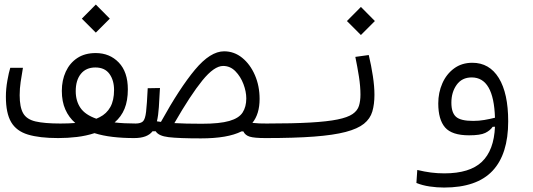

<svg xmlns="http://www.w3.org/2000/svg" viewBox="-20 -615 2384 858"><path d="M240.2 2Q156.2 2 104.7 -13.7Q53.2 -29.3 29.8 -69.3Q6.3 -109.4 6.3 -182.6Q6.3 -217.8 12.9 -254.9Q19.5 -292 25.9 -312H82.5Q76.7 -277.8 72.3 -248.8Q67.9 -219.7 67.9 -189.5Q67.9 -136.2 83.5 -108.9Q99.1 -81.5 138.9 -72.3Q178.7 -63 250 -63Q286.6 -63 316.4 -65.4Q287.6 -90.3 272 -125.7Q256.3 -161.1 256.3 -209Q256.3 -256.3 273.9 -294.7Q291.5 -333 325.2 -355.5Q358.9 -377.9 407.7 -377.9Q470.2 -377.9 510.7 -335.7Q551.3 -293.5 551.3 -215.8Q551.3 -165 536.6 -129.2Q522 -93.3 492.2 -67.9Q533.7 -63 586.9 -63Q614.3 -63 622.1 -56.2Q629.9 -49.3 629.9 -36.6Q629.9 -15.6 620.1 -6.8Q610.4 2 578.6 2Q528.3 2 483.9 -3.2Q439.5 -8.3 402.3 -20Q364.7 -7.8 323.7 -2.9Q282.7 2 240.2 2ZM410.6 -84.5Q418.5 -87.9 425.3 -91.3Q456.5 -106.9 473.1 -136.7Q489.7 -166.5 489.7 -212.9Q489.7 -256.3 469 -284.9Q448.2 -313.5 406.2 -313.5Q364.7 -313.5 341.6 -285.2Q318.4 -256.8 318.4 -207.5Q318.4 -164.1 339.4 -133.1Q360.4 -102.1 410.6 -84.5ZM408.2 -469.2 345.7 -531.7 408.2 -594.7 470.7 -531.7Z M1166.5 2Q1116.7 2 1096.2 -4.2Q1075.7 -10.3 1067.4 -27.8H1059.1Q997.1 3.4 877.9 3.4Q779.3 3.4 733.9 -2Q688.5 -7.3 675.8 -28.3H661.6Q638.2 2 580.1 2L585.9 -63Q608.4 -63 618.7 -72.5Q628.9 -82 632.8 -115.5Q636.7 -148.9 640.1 -220.7L694.8 -221.7Q692.4 -173.3 689.9 -136.2Q687.5 -99.1 681.2 -72.8Q689.9 -71.3 699.2 -70.3Q782.7 -221.2 851.3 -303.5Q919.9 -385.7 981.4 -385.7Q1026.4 -385.7 1062.3 -356.7Q1098.1 -327.6 1119.1 -279.3Q1140.1 -231 1140.1 -172.9Q1140.1 -105.5 1107.9 -65.9Q1124.5 -64 1139.2 -63.5Q1153.8 -63 1171.9 -63Q1191.9 -63 1199 -56.4Q1206.1 -49.8 1206.1 -33.7Q1206.1 -15.6 1197.5 -6.8Q1189 2 1166.5 2ZM759.3 -64.9Q783.7 -63.5 814 -62.7Q844.2 -62 881.8 -62Q961.9 -62 1004.9 -74.5Q1047.9 -86.9 1064.2 -112.3Q1080.6 -137.7 1080.6 -175.3Q1080.6 -205.6 1067.9 -239.3Q1055.2 -272.9 1032 -296.6Q1008.8 -320.3 977.1 -320.3Q937 -320.3 884.3 -255.4Q831.5 -190.4 759.3 -64.9Z M1166 2Q1153.3 2 1153.3 -33.7Q1153.3 -63 1171.9 -63Q1289.1 -63 1366 -67.4Q1442.9 -71.8 1488.3 -81.1Q1533.7 -90.3 1555.7 -105.5Q1577.6 -120.6 1584.2 -142.3Q1590.8 -164.1 1590.8 -192.4Q1590.8 -229 1584 -272.7Q1577.1 -316.4 1567.9 -360.8L1627.9 -369.1Q1639.2 -321.8 1646.2 -275.4Q1653.3 -229 1653.3 -191.4Q1653.3 -148.9 1643.8 -116.7Q1634.3 -84.5 1606.4 -62Q1578.6 -39.6 1524.7 -25.4Q1470.7 -11.2 1383.3 -4.6Q1295.9 2 1166 2ZM1592.8 -458.5 1530.3 -521 1592.8 -584 1655.3 -521Z M1964.4 223.1Q1932.6 223.1 1899.9 218.3Q1867.2 213.4 1840.8 202.6L1844.7 144.5Q1877.4 152.3 1905.8 156Q1934.1 159.7 1965.8 159.7Q2079.1 159.7 2133.3 108.2Q2187.5 56.6 2191.9 -48.8L2181.6 -48.3Q2170.4 -31.7 2148.4 -21Q2126.5 -10.3 2076.2 -10.3Q1999.5 -10.3 1969 -45.4Q1938.5 -80.6 1938.5 -152.8Q1938.5 -201.2 1956.8 -242.7Q1975.1 -284.2 2009.3 -309.3Q2043.5 -334.5 2090.8 -334.5Q2167 -334.5 2209 -266.4Q2251 -198.2 2251 -72.8Q2251 74.2 2180.7 148.7Q2110.4 223.1 1964.4 223.1ZM2191.9 -88.9Q2186.5 -269 2087.9 -269Q2044.4 -269 2020.8 -236.1Q1997.1 -203.1 1997.1 -156.2Q1997.1 -111.8 2017.6 -93.3Q2038.1 -74.7 2094.2 -74.7Q2120.6 -74.7 2144.5 -78.9Q2168.5 -83 2191.9 -88.9Z"/></svg>

Font: Cascadia Mono PL Light
Style: Regular
Weight: 300
Monospace: yes
Designer: Aaron Bell
Foundry: Saja Typeworks
Version: Version 2404.023; ttfautohint (v1.8.4)